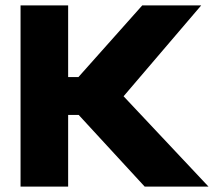

<svg xmlns="http://www.w3.org/2000/svg" viewBox="-20 -690 797 710"><path d="M56 -670V0H232V-265H271L515 0H751L437 -334L724 -670H506L270 -405H232V-670Z"/></svg>

Font: LT Wave Black
Style: Regular
Weight: 900
Designer: Daniel Lyons
Version: Version 2.5 (Glyphs App)